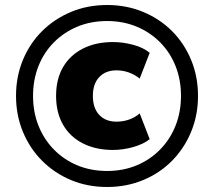

<svg xmlns="http://www.w3.org/2000/svg" viewBox="-20 -736 855 767"><path d="M408 11Q330 11 264 -16.5Q198 -44 148.5 -93.5Q99 -143 71.5 -209.5Q44 -276 44 -353Q44 -430 71.5 -496.5Q99 -563 148.5 -612Q198 -661 264 -688.5Q330 -716 408 -716Q485 -716 551.5 -688.5Q618 -661 667 -612Q716 -563 743.5 -496.5Q771 -430 771 -353Q771 -276 743.5 -209.5Q716 -143 667 -93.5Q618 -44 551.5 -16.5Q485 11 408 11ZM431 -137Q363 -137 311.5 -163Q260 -189 232 -237.5Q204 -286 204 -353Q204 -420 232 -468Q260 -516 311.5 -542Q363 -568 431 -568Q471 -568 512 -557Q553 -546 578 -525L538 -422Q520 -437 496 -446Q472 -455 445 -455Q402 -455 376.5 -428Q351 -401 351 -353Q351 -304 376.5 -277Q402 -250 445 -250Q472 -250 496 -258.5Q520 -267 538 -283L578 -180Q553 -160 512 -148.5Q471 -137 431 -137ZM408 -53Q472 -53 526 -75.5Q580 -98 620 -139Q660 -180 681.5 -234.5Q703 -289 703 -353Q703 -417 681.5 -471.5Q660 -526 620 -566.5Q580 -607 526 -629.5Q472 -652 408 -652Q343 -652 289 -629.5Q235 -607 195 -566.5Q155 -526 133.5 -471.5Q112 -417 112 -353Q112 -289 133.5 -234.5Q155 -180 195 -139Q235 -98 289 -75.5Q343 -53 408 -53Z"/></svg>

Font: Nunito Sans 12pt Black
Style: Regular
Weight: 900
Designer: Vernon Adams
Foundry: Vernon Adams
Version: Version 3.101;gftools[0.9.27]